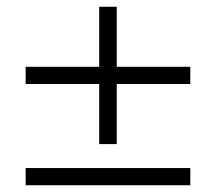

<svg xmlns="http://www.w3.org/2000/svg" viewBox="-20 -549 640 569"><path d="M274 -122V-300H56V-351H274V-529H326V-351H544V-300H326V-122ZM56 0V-51H544V0Z"/></svg>

Font: Nunito Sans 11pt Light
Style: Regular
Weight: 300
Version: Version 3.101;gftools[0.9.27]